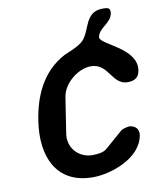

<svg xmlns="http://www.w3.org/2000/svg" viewBox="-96 -970 875 1052"><g transform="rotate(-10 341.5 -443.5)"><path d="M94 -350C64 -159 130 7 336 7C437 7 608 -51 628 -177C633 -210 610 -233 576 -233C572 -233 541 -226 534 -220L434 -133C413 -115 377 -113 354 -113C279 -113 220 -175 232 -253L263 -453C275 -528 358 -594 429 -594C527 -594 526 -473 613 -473C650 -473 676 -486 682 -527C701 -650 495 -703 501 -743C509 -793 579 -808 587 -860C592 -891 577 -894 548 -894C447 -894 456 -793 408 -740C383 -712 312 -687 298 -680C167 -610 114 -481 94 -350Z"/></g></svg>

Font: Asimov Print
Style: Regular
Weight: 500
Designer: Google
Version: Version 2.000980: 2014